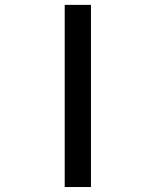

<svg xmlns="http://www.w3.org/2000/svg" viewBox="-20 -752 626 772"><path d="M345.7 0H240.2V-732.4H345.7Z"/></svg>

Font: Cascadia Mono Medium
Style: Regular
Weight: 500
Monospace: yes
Designer: Aaron Bell
Foundry: Saja Typeworks
Version: Version 2407.024